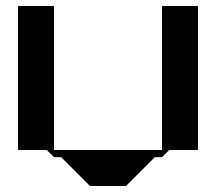

<svg xmlns="http://www.w3.org/2000/svg" viewBox="-20 -620 720 640"><path d="M520 -600V-120H472H400H280H208H160V-600H40V-120H136L160 -96H184L280 0H400L496 -96H520L544 -120H640V-600Z"/></svg>

Font: KUBO
Style: Regular
Weight: 400
Version: Version 001.000